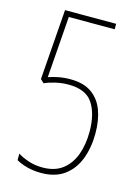

<svg xmlns="http://www.w3.org/2000/svg" viewBox="-111 -777 617 849"><g transform="rotate(15 197.0 -352.5)"><path d="M182 -425Q242 -425 279 -399Q316 -373 333 -327.5Q350 -282 350 -222Q350 -157 330 -104.5Q310 -52 268.5 -21.5Q227 9 162 9Q128 9 98 1Q68 -7 48 -19V-49Q68 -36 97.5 -26Q127 -16 162 -16Q219 -16 254.5 -44Q290 -72 306.5 -118.5Q323 -165 323 -222Q323 -303 291.5 -351.5Q260 -400 180 -400Q149 -400 119.5 -393Q90 -386 71 -377L55 -392L79 -714H313V-689H103L82 -408Q99 -414 125 -419.5Q151 -425 182 -425Z"/></g></svg>

Font: Noto Sans Thai Looped ExtraCondensed Thin
Style: Regular
Weight: 100
Width: 2
Designer: Sasikarn Vongin, Ben Mitchell
Foundry: The Fontpad Ltd
Version: Version 1.001; ttfautohint (v1.8.4.7-5d5b)